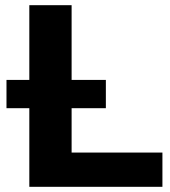

<svg xmlns="http://www.w3.org/2000/svg" viewBox="-20 -720 655 740"><path d="M93 0V-700H256V-132H606V0ZM5 -303V-412H388V-303Z"/></svg>

Font: Montserrat Thin
Style: Bold
Weight: 700
Version: Version 9.000